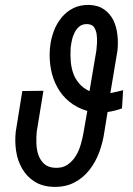

<svg xmlns="http://www.w3.org/2000/svg" viewBox="-20 -742 537 773"><path d="M471.2 -305.7 475.6 -378.9C459 -374.5 441.9 -370.6 424.3 -367.2L453.1 -539.6C455.1 -560.1 455.1 -581.1 452.6 -602.5C450.2 -623.5 444.8 -643.1 436.5 -660.6C427.7 -677.7 415.5 -692.4 399.9 -703.6C384.3 -714.8 364.3 -721.2 339.4 -722.2C314.9 -722.7 293.5 -718.3 274.9 -709C256.3 -699.7 240.7 -687 227.5 -670.9C214.4 -654.8 203.6 -636.2 196.3 -615.7C188.5 -594.7 183.6 -573.7 181.6 -551.8L180.7 -543.9C178.7 -516.1 180.2 -489.3 185.1 -463.4C189.9 -437 198.7 -412.6 210.9 -390.6C223.1 -368.2 239.3 -348.6 259.3 -332.5C279.3 -315.9 303.2 -303.7 331.5 -295.4L316.9 -211.9C314.5 -195.8 310.5 -179.2 305.7 -162.1C300.8 -144.5 293.9 -128.4 285.2 -114.3C276.4 -99.6 265.1 -87.9 251.5 -78.6C237.8 -69.3 221.2 -65.4 201.2 -66.4C182.6 -67.4 168 -72.8 157.7 -82.5C147 -92.3 139.2 -104.5 134.3 -119.1C129.4 -133.3 127 -148.9 126.5 -165.5C126 -182.1 126.5 -197.8 127.9 -211.9L154.8 -376.5L69.8 -375.5L43.5 -212.4C40.5 -186 41 -159.7 44.9 -133.8C48.8 -107.4 57.1 -84 69.3 -63C81.5 -42 97.7 -24.4 118.7 -11.2C139.2 2 164.6 9.3 194.8 10.3C227.1 11.2 255.4 5.4 279.3 -7.3C303.2 -19.5 323.2 -36.6 339.8 -57.6C356.4 -78.6 369.6 -102.5 379.9 -129.9C389.6 -156.7 396.5 -184.6 400.4 -212.4L413.1 -291C423.3 -292.5 433.1 -294.4 442.9 -296.9C452.1 -299.3 461.9 -302.2 471.2 -305.7ZM264.2 -543 264.6 -551.3C265.6 -560.5 267.6 -570.8 270 -582C272.5 -593.3 276.4 -603.5 281.7 -613.3C286.6 -622.6 293 -630.4 301.3 -636.7C309.6 -642.6 319.3 -645.5 331.5 -645C343.8 -644.5 352.5 -640.6 358.4 -632.8C363.8 -624.5 367.7 -615.2 369.1 -604C370.6 -592.8 371.1 -581.5 370.6 -569.8C369.6 -557.6 368.7 -547.9 368.2 -540L340.3 -375C323.7 -382.8 310.1 -392.6 299.8 -404.8C289.1 -417 280.8 -430.2 275.4 -445.3C270 -460.4 266.6 -476.1 265.1 -492.7C263.7 -509.3 263.2 -525.9 264.2 -543Z"/></svg>

Font: Roboto Condensed
Style: Italic
Weight: 400
Designer: Google
Version: Version 1.000;PS 001.000;hotconv 1.0.88;makeotf.lib2.5.64775